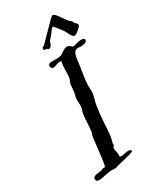

<svg xmlns="http://www.w3.org/2000/svg" viewBox="-187 -761 681 832"><g transform="rotate(-30 154.0 -345.0)"><path d="M300 -546C296 -549 291 -551 285 -551C268 -551 246 -542 242 -542C238 -542 229 -556 217 -556C199 -556 185 -538 172 -535C144 -527 109 -542 109 -519C109 -511 117 -506 121 -506C132 -506 145 -515 156 -515C159 -515 162 -514 165 -513C157 -488 162 -462 158 -433C156 -425 152 -417 150 -411C147 -399 148 -390 146 -375C145 -361 139 -350 139 -335C139 -325 140 -315 140 -305C140 -289 134 -282 132 -269C128 -241 128 -211 125 -185C123 -175 119 -167 118 -159C115 -139 104 -21 98 -21H90C85 -21 83 -18 81 -17C64 -13 34 -15 34 1C34 12 40 15 50 15C68 15 97 5 114 5C122 5 127 6 132 6C134 6 137 5 140 5C154 -1 235 -16 235 -23C235 -31 226 -32 220 -32C209 -32 197 -27 185 -27C182 -27 179 -28 176 -28C176 -31 177 -34 177 -37C177 -49 172 -64 172 -70C172 -79 180 -84 180 -88C180 -90 179 -91 179 -93V-94C191 -130 189 -171 194 -225C196 -239 199 -259 201 -276C205 -296 213 -315 213 -335C213 -344 212 -354 212 -364C212 -387 219 -421 223 -451C230 -501 229 -527 257 -527C261 -527 265 -526 270 -526C279 -526 301 -529 301 -540C301 -542 301 -543 300 -546ZM308 -612C308 -624 294 -626 294 -634C294 -639 280 -648 278 -651C258 -677 243 -705 231 -705C227 -705 216 -694 215 -693L133 -610C129 -606 122 -609 122 -598C122 -589 129 -593 136 -591C139 -590 139 -586 145 -586C160 -586 162 -608 166 -615C168 -618 174 -623 177 -627C194 -646 199 -661 208 -661C210 -661 235 -627 240 -621C252 -602 256 -580 272 -580C281 -581 307 -605 308 -610Z"/></g></svg>

Font: Jim Nightshade
Style: Regular
Weight: 400
Designer: Astigmatic (AOETI)
Foundry: Astigmatic (AOETI)
Version: Version 1.000